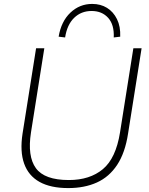

<svg xmlns="http://www.w3.org/2000/svg" viewBox="-20 -951 762 979"><path d="M328 8Q238 8 181.5 -23.5Q125 -55 103 -117Q81 -179 95 -270L164 -705H206L138 -276Q119 -154 163 -93.5Q207 -33 331 -33Q438 -33 504.5 -88.5Q571 -144 592 -276L660 -705H702L633 -270Q618 -172 577.5 -110.5Q537 -49 474 -20.5Q411 8 328 8ZM312 -760 279 -764Q292 -842 339 -886.5Q386 -931 450 -931Q493 -931 525.5 -911Q558 -891 576.5 -853.5Q595 -816 593 -764L560 -760Q563 -825 531.5 -860Q500 -895 447 -895Q394 -895 358 -860Q322 -825 312 -760Z"/></svg>

Font: Mulish ExtraLight
Style: Italic
Weight: 200
Italic angle: -9°
Designer: Vernon Adams
Foundry: Vernon Adams
Version: Version 3.603